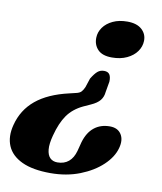

<svg xmlns="http://www.w3.org/2000/svg" viewBox="-97 -638 755 896"><g transform="rotate(10 281.0 -190.5)"><path d="M391.1 -228 399.9 -278.7Q401 -300.8 393.4 -312.5Q385.8 -324.2 367.3 -324.2Q349.6 -324.2 336.8 -313.6Q324 -302.9 308.4 -277.2L294.3 -234.4Q288.7 -221.2 280.8 -212.2Q273 -203.2 253.7 -199.4L225 -192.5Q127 -170.1 70 -123Q13 -75.8 -5.8 -2.1Q-20.6 54.6 -2.4 97.8Q15.9 141 67.2 165.1Q118.6 189.2 202.7 189.2Q278.9 189.2 341.6 164.6Q404.3 140 445.4 101.2Q486.6 62.4 498.5 18.6Q509.7 -21.8 492.9 -47.8Q476.1 -73.8 438.9 -73.8Q394.9 -73.8 364.7 -49.5Q334.5 -25.3 320.6 22.4L309.6 64.8Q300.3 99.1 279.1 116.7Q258 134.3 226.1 134.3Q204.4 134.3 191.3 121.4Q178.2 108.5 175.7 81.9Q173.2 55.4 184.1 14.8Q200.3 -47.4 226.6 -84.5Q253 -121.6 299.7 -143.7L333.3 -159Q363 -172.2 376 -188.7Q389.1 -205.1 391.1 -228ZM434.5 -569.6Q479.3 -569.6 503.1 -548.1Q527 -526.5 526.1 -494Q525.4 -466.9 508.8 -443.7Q492.3 -420.5 462.2 -406.3Q432.1 -392 391.2 -392Q345.8 -392 324.4 -414.5Q303 -437 304 -470.8Q304.6 -497 320.7 -519.6Q336.9 -542.2 366 -555.9Q395.1 -569.6 434.5 -569.6Z"/></g></svg>

Font: Fraunces
Style: Italic
Weight: 900
Italic angle: -16°
Version: Version 1.000;[0bf87f6ff]